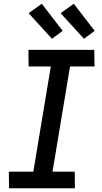

<svg xmlns="http://www.w3.org/2000/svg" viewBox="-20 -1000 540 1020"><path d="M28 0 27 -88H157L250 -647H132L131 -735H481L482 -647H352L259 -88H377L378 0ZM426 -794 302 -930 372 -980 483 -836ZM256 -794 132 -930 202 -980 313 -836Z"/></svg>

Font: Iosevka Curly Slab Semibold
Style: Italic
Weight: 600
Italic angle: -9°
Monospace: yes
Designer: Belleve Invis
Foundry: Belleve Invis
Version: Version 22.1.2; ttfautohint (v1.8.4)